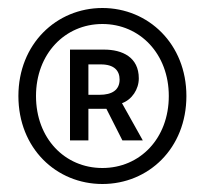

<svg xmlns="http://www.w3.org/2000/svg" viewBox="-20 -817 513 480"><path d="M236 -357C351 -357 446 -446 446 -577C446 -707 351 -797 236 -797C121 -797 26 -707 26 -577C26 -446 121 -357 236 -357ZM236 -397C142 -397 70 -471 70 -577C70 -682 142 -757 236 -757C330 -757 402 -682 402 -577C402 -471 330 -397 236 -397ZM155 -466H201V-545H246L286 -466H337L285 -559C310 -568 327 -594 327 -621C327 -674 286 -693 240 -693H155ZM201 -580V-656H232C266 -656 279 -640 279 -618C279 -592 260 -580 229 -580Z"/></svg>

Font: Noto Sans CJK SC
Style: Regular
Weight: 400
Designer: Ryoko NISHIZUKA 西塚涼子 (kana, bopomofo & ideographs); Paul D. Hunt (Latin, Greek & Cyrillic); Sandoll Communications 산돌커뮤니
Foundry: Adobe
Version: Version 2.004;hotconv 1.0.118;makeotfexe 2.5.65603